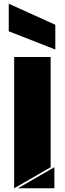

<svg xmlns="http://www.w3.org/2000/svg" viewBox="-20 -1011 348 1031"><path d="M27 -843 277 -745V-878L27 -991ZM252 -705H56V0L252 -113ZM272 0V-113L76 0Z"/></svg>

Font: Poppins STUK1
Style: Regular
Weight: 400
Designer: Jonny Pinhorn (original), Sammy Jo Hughes (modified version)
Foundry: Type Mafia
Version: Version 1.002;hotconv 1.0.109;makeotfexe 2.5.65596